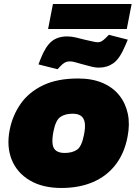

<svg xmlns="http://www.w3.org/2000/svg" viewBox="-20 -925 682 954"><path d="M285 9Q191 9 127.5 -29Q64 -67 38 -132Q12 -197 28 -279Q42 -351 82.5 -409Q123 -467 193.5 -501Q264 -535 368 -535Q438 -535 489.5 -513Q541 -491 572.5 -451.5Q604 -412 615 -360Q626 -308 614 -247Q599 -165 555 -107.5Q511 -50 442.5 -20.5Q374 9 285 9ZM301 -165Q339 -165 362.5 -181Q386 -197 397 -254Q405 -293 401 -316Q397 -339 382 -349.5Q367 -360 341 -360Q303 -360 279.5 -343.5Q256 -327 245 -269Q238 -231 241.5 -208Q245 -185 260.5 -175Q276 -165 301 -165ZM219 -781 243 -905H634L610 -781ZM266 -581 171 -605 182 -633Q206 -694 236 -719Q266 -744 314 -744Q335 -744 358 -738.5Q381 -733 400 -728Q420 -724 438 -719.5Q456 -715 466 -715Q476 -715 485 -720Q494 -725 506 -737L521 -752L615 -728L603 -700Q575 -633 543.5 -611Q512 -589 472 -589Q451 -589 428.5 -595.5Q406 -602 385 -607Q367 -612 352.5 -616Q338 -620 329 -620Q313 -620 302 -614Q291 -608 280 -596Z"/></svg>

Font: REM Black
Style: Italic
Weight: 900
Italic angle: -11°
Designer: Octavio Pardo
Foundry: Ashler Design
Version: Version 1.005;gftools[0.9.28]